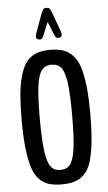

<svg xmlns="http://www.w3.org/2000/svg" viewBox="-62 -974 575 1020"><g transform="rotate(-5 225.5 -463.5)"><path d="M179.7 -769.5Q164.6 -769.5 164.6 -773.4Q156.7 -773.9 156.7 -786.6Q156.7 -792 158.7 -799.8L193.8 -897Q205.6 -933.6 219.2 -933.6H231.4Q245.1 -933.6 256.8 -897L292 -799.8Q293.9 -791 293.9 -784.7Q293.9 -773.9 286.6 -773.4Q286.6 -769.5 271.5 -769.5Q261.2 -769.5 253.4 -789.6L230.5 -847.2Q227.5 -855.5 225.1 -855.5Q222.7 -855.5 220.2 -847.2L197.3 -789.6Q188.5 -769.5 179.7 -769.5ZM225.1 -69.8Q259.3 -69.8 277.3 -93Q295.4 -116.2 303.7 -177Q312 -237.8 312 -354.5Q312 -467.3 304.2 -525.4Q296.4 -583.5 278.6 -607.2Q260.7 -630.9 225.6 -630.9Q191.4 -630.9 173.1 -606.7Q154.8 -582.5 147 -523.9Q139.2 -465.3 139.2 -354.5Q139.2 -238.8 147.5 -178Q155.8 -117.2 173.6 -93.5Q191.4 -69.8 225.1 -69.8ZM225.6 7.3Q185.1 7.3 157 -1.5Q128.9 -10.3 106 -33.4Q83 -56.6 69.8 -97.7Q56.6 -138.7 49.6 -201.4Q42.5 -264.2 42.5 -354.5Q42.5 -426.8 47.1 -481.4Q51.8 -536.1 62.3 -575.7Q72.8 -615.2 86.9 -641.1Q101.1 -667 122.6 -682.4Q144 -697.8 168.5 -703.9Q192.9 -710 225.6 -710Q265.1 -710 293.2 -700.9Q321.3 -691.9 344.2 -668.9Q367.2 -646 380.9 -605.7Q394.5 -565.4 401.6 -503.7Q408.7 -441.9 408.7 -354.5Q408.7 -263.7 401.9 -200.7Q395 -137.7 381.8 -96.7Q368.7 -55.7 345.7 -33Q322.8 -10.3 294.7 -1.5Q266.6 7.3 225.6 7.3Z"/></g></svg>

Font: BenchNine
Style: Bold
Weight: 700
Version: Version 1 ; ttfautohint (v0.92.18-e454-dirty) -l 8 -r 50 -G 